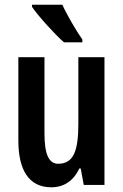

<svg xmlns="http://www.w3.org/2000/svg" viewBox="-20 -786 524 816"><path d="M245 -766H116V-757C142 -718 215 -638 252 -606H330V-618C306 -652 264 -723 245 -766ZM424 -543H313V-262C313 -149 295 -90 227 -90C187 -90 169 -132 169 -219V-543H58V-189C58 -66 101 10 198 10C252 10 293 -18 317 -70H323L336 0H424Z"/></svg>

Font: Noto Sans Lao Looped ExtraCondensed SemiBold
Style: Regular
Weight: 600
Width: 2
Designer: Mark Frömberg, Ben Mitchell
Foundry: The Fontpad Ltd
Version: Version 1.002